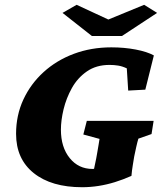

<svg xmlns="http://www.w3.org/2000/svg" viewBox="-20 -782 696 811"><path d="M327.1 8.8Q197.3 8.8 122.6 -50.8Q47.9 -110.4 47.9 -216.8Q47.9 -294.9 78.6 -361.3Q109.4 -427.7 164.1 -477.5Q218.8 -527.3 292 -554.7Q365.2 -582 450.2 -582Q504.9 -582 553.2 -572.8Q601.6 -563.5 629.9 -547.9L593.8 -403.3L521.5 -399.4L515.6 -493.2Q497.1 -502 479.5 -504.9Q461.9 -507.8 442.4 -507.8Q386.7 -507.8 347.2 -480.5Q307.6 -453.1 283.7 -410.2Q259.8 -367.2 248.5 -320.3Q237.3 -273.4 237.3 -234.4Q237.3 -160.2 274.4 -114.3Q311.5 -68.4 371.1 -68.4Q377 -68.4 382.8 -69.3Q388.7 -70.3 395.5 -71.3Q402.3 -72.3 408.2 -73.2L367.2 -20.5L386.7 -114.3Q388.7 -123 391.1 -139.2Q393.6 -155.3 396.5 -170.9Q399.4 -186.5 400.4 -195.3L332 -213.9L346.7 -271.5H628.9L620.1 -215.8L564.5 -196.3Q560.5 -183.6 555.7 -162.1Q550.8 -140.6 546.9 -121.1Q544.9 -108.4 541 -85Q537.1 -61.5 535.2 -39.1Q500 -23.4 465.3 -12.7Q430.7 -2 396 3.4Q361.3 8.8 327.1 8.8ZM244.1 -727.5 303.7 -761.7 469.7 -684.6H401.4L588.9 -761.7L643.6 -727.5L495.1 -629.9H368.2Z"/></svg>

Font: Crimson Pro Black
Style: Italic
Weight: 900
Italic angle: -12°
Designer: Jacques Le Bailly
Foundry: Baron von Fonthausen
Version: Version 1.003